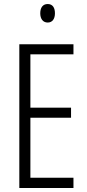

<svg xmlns="http://www.w3.org/2000/svg" viewBox="-20 -934 432 954"><path d="M217 -914C192 -914 180 -895 180 -868C180 -841 193 -822 217 -822C240 -822 253 -840 253 -868C253 -895 242 -914 217 -914ZM345 0V-51H131V-349H333V-399H131V-664H345V-714H76V0Z"/></svg>

Font: Noto Sans Gurmukhi UI ExtraCondensed Light
Style: Regular
Weight: 300
Width: 2
Designer: Jelle Bosma - Monotype Design Team
Foundry: Monotype Imaging Inc.
Version: Version 2.004